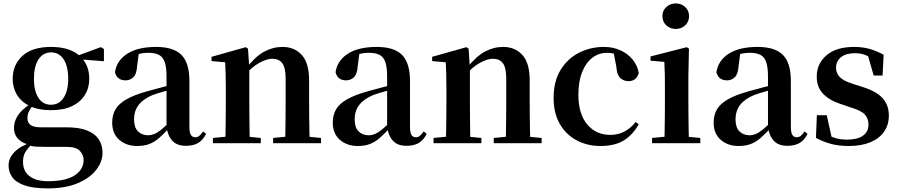

<svg xmlns="http://www.w3.org/2000/svg" viewBox="-20 -821 5153 1101"><path d="M254.8 259.3Q168.7 259.3 119.2 241.5Q69.8 223.8 49.5 193.9Q29.2 164.1 29.2 128Q29.2 85.1 63.1 50.6Q96.9 16.2 165.3 -7.2L168.4 -0.8Q140.7 27 126.3 49.7Q111.9 72.4 111.9 106.1Q111.9 160.8 149.7 189.4Q187.5 218 255.1 218Q357.2 218 408.3 184.5Q459.4 151 459.4 95.5Q459.4 68.3 438.4 44.8Q417.4 21.2 362.8 21.2H247.7Q209.6 21.2 186.6 19.9Q163.7 18.5 142.4 11.6V8.1Q60.1 -15.7 60.1 -88.6Q60.1 -123.2 81.3 -157.2Q102.5 -191.1 156.2 -227.3V-236.3L175.8 -226.5Q156.3 -202.1 146.8 -184.1Q137.3 -166 137.3 -143Q137.3 -118.4 154.9 -104.7Q172.6 -91 212.8 -91H359.1Q434.5 -91 480.2 -72.5Q525.8 -54 546.9 -21.1Q567.9 11.8 567.9 55.3Q567.9 106.6 531.4 153.4Q495 200.2 425 229.8Q355 259.3 254.8 259.3ZM272.3 -189.2Q200.3 -189.2 151.3 -212.6Q102.4 -236.1 77.6 -276.7Q52.8 -317.3 52.8 -369.1Q52.8 -449.4 108.6 -500.6Q164.5 -551.9 273.1 -551.9Q331.8 -551.9 374.7 -536.6Q417.6 -521.4 443.6 -494L447.7 -489.8Q491.9 -443.3 491.9 -369.1Q491.9 -317.3 466.9 -276.7Q442 -236.1 393.4 -212.6Q344.8 -189.2 272.3 -189.2ZM272.1 -220.4Q319.1 -220.4 345.1 -260.8Q371.1 -301.2 371.1 -369.4Q371.1 -441.2 344.8 -481Q318.4 -520.7 273.3 -520.7Q227 -520.7 200.8 -480.5Q174.5 -440.2 174.5 -369.1Q174.5 -300.9 199.9 -260.6Q225.3 -220.4 272.1 -220.4ZM410.2 -482.9V-498.4H416.2L558.6 -550.8L576 -539.8V-469.9Z M766.6 16.2Q704.2 16.2 663.8 -19.4Q623.3 -54.9 623.3 -117.6Q623.3 -161.2 642 -193.6Q660.7 -226.1 705.1 -251.5Q749.6 -277 825.4 -297.9Q864.8 -309.4 914.4 -322Q964 -334.6 1004 -344.4V-318.9Q964 -308.9 924 -297.6Q883.9 -286.4 857.1 -276.7Q803.3 -254.9 776.1 -220.6Q748.8 -186.4 748.8 -135.9Q748.8 -90.4 771.1 -67.9Q793.3 -45.3 830 -45.3Q846.3 -45.3 864.7 -52.6Q883.1 -59.9 907.4 -79.7Q931.8 -99.4 965.3 -135.5L980.8 -82.4H945.7Q916.6 -50.6 891.2 -28.7Q865.7 -6.8 836.4 4.7Q807 16.2 766.6 16.2ZM1046.1 15.2Q994.6 15.2 967.9 -14.2Q941.2 -43.6 934.9 -94V-96.5V-381.4Q934.9 -434.7 924.8 -464.5Q914.7 -494.3 891.6 -506.3Q868.5 -518.3 830 -518.3Q804.4 -518.3 777.3 -512.2Q750.2 -506.1 713.8 -491.2L776.1 -516.3L765.9 -439.2Q763.3 -395.9 744.6 -378Q725.8 -360.2 700.3 -360.2Q651.1 -360.2 639.2 -406.5Q648.9 -473.5 709.4 -512.7Q769.9 -551.9 875.1 -551.9Q975.4 -551.9 1020.7 -505.9Q1066.1 -459.8 1066.1 -356.2V-94.8Q1066.1 -60.3 1074.8 -47Q1083.6 -33.8 1099.7 -33.8Q1111.3 -33.8 1121.3 -40.9Q1131.3 -48.1 1144.7 -67.2L1161.9 -53.4Q1144 -17.5 1116.2 -1.1Q1088.4 15.2 1046.1 15.2Z M1201 0V-29.9L1306.6 -40.2H1369.7L1475.6 -29.9V0ZM1271.2 0Q1272.9 -25.5 1273.4 -67.4Q1273.9 -109.4 1274.4 -154.8Q1274.9 -200.3 1274.9 -234.8V-310.2Q1274.9 -360 1274 -393.7Q1273.2 -427.5 1271.2 -463.8L1193.1 -470.7V-495.2L1389.2 -550.4L1402.2 -541.7L1409.6 -428V-425.6V-234.8Q1409.6 -200.3 1410.1 -154.8Q1410.6 -109.4 1411.1 -67.4Q1411.6 -25.5 1412.6 0ZM1546.3 0V-29.9L1650.2 -40.2H1712.8L1820.9 -29.9V0ZM1615 0Q1616 -25.5 1616.5 -66.9Q1617 -108.4 1617.5 -153.8Q1618 -199.3 1618 -234.8V-369.8Q1618 -433.2 1598.6 -458.7Q1579.2 -484.2 1541.2 -484.2Q1510.6 -484.2 1466.8 -460.5Q1423.1 -436.8 1377.5 -383.3L1372.6 -425.7H1387.9Q1444.1 -497.3 1494.7 -524.6Q1545.3 -551.9 1599.5 -551.9Q1668.6 -551.9 1710.5 -505.8Q1752.5 -459.6 1752.5 -360.5V-234.8Q1752.5 -199.3 1753 -153.8Q1753.5 -108.4 1754.3 -66.9Q1755.2 -25.5 1756.2 0Z M2031.6 16.2Q1969.2 16.2 1928.8 -19.4Q1888.3 -54.9 1888.3 -117.6Q1888.3 -161.2 1907 -193.6Q1925.7 -226.1 1970.1 -251.5Q2014.6 -277 2090.4 -297.9Q2129.8 -309.4 2179.4 -322Q2229 -334.6 2269 -344.4V-318.9Q2229 -308.9 2189 -297.6Q2148.9 -286.4 2122.1 -276.7Q2068.3 -254.9 2041.1 -220.6Q2013.8 -186.4 2013.8 -135.9Q2013.8 -90.4 2036.1 -67.9Q2058.3 -45.3 2095 -45.3Q2111.3 -45.3 2129.7 -52.6Q2148.1 -59.9 2172.4 -79.7Q2196.8 -99.4 2230.3 -135.5L2245.8 -82.4H2210.7Q2181.6 -50.6 2156.2 -28.7Q2130.7 -6.8 2101.4 4.7Q2072 16.2 2031.6 16.2ZM2311.1 15.2Q2259.6 15.2 2232.9 -14.2Q2206.2 -43.6 2199.9 -94V-96.5V-381.4Q2199.9 -434.7 2189.8 -464.5Q2179.7 -494.3 2156.6 -506.3Q2133.5 -518.3 2095 -518.3Q2069.4 -518.3 2042.3 -512.2Q2015.2 -506.1 1978.8 -491.2L2041.1 -516.3L2030.9 -439.2Q2028.3 -395.9 2009.6 -378Q1990.8 -360.2 1965.3 -360.2Q1916.1 -360.2 1904.2 -406.5Q1913.9 -473.5 1974.4 -512.7Q2034.9 -551.9 2140.1 -551.9Q2240.4 -551.9 2285.7 -505.9Q2331.1 -459.8 2331.1 -356.2V-94.8Q2331.1 -60.3 2339.8 -47Q2348.6 -33.8 2364.7 -33.8Q2376.3 -33.8 2386.3 -40.9Q2396.3 -48.1 2409.7 -67.2L2426.9 -53.4Q2409 -17.5 2381.2 -1.1Q2353.4 15.2 2311.1 15.2Z M2466 0V-29.9L2571.6 -40.2H2634.7L2740.6 -29.9V0ZM2536.2 0Q2537.9 -25.5 2538.4 -67.4Q2538.9 -109.4 2539.4 -154.8Q2539.9 -200.3 2539.9 -234.8V-310.2Q2539.9 -360 2539 -393.7Q2538.2 -427.5 2536.2 -463.8L2458.1 -470.7V-495.2L2654.2 -550.4L2667.2 -541.7L2674.6 -428V-425.6V-234.8Q2674.6 -200.3 2675.1 -154.8Q2675.6 -109.4 2676.1 -67.4Q2676.6 -25.5 2677.6 0ZM2811.3 0V-29.9L2915.2 -40.2H2977.8L3085.9 -29.9V0ZM2880 0Q2881 -25.5 2881.5 -66.9Q2882 -108.4 2882.5 -153.8Q2883 -199.3 2883 -234.8V-369.8Q2883 -433.2 2863.6 -458.7Q2844.2 -484.2 2806.2 -484.2Q2775.6 -484.2 2731.8 -460.5Q2688.1 -436.8 2642.5 -383.3L2637.6 -425.7H2652.9Q2709.1 -497.3 2759.7 -524.6Q2810.3 -551.9 2864.5 -551.9Q2933.6 -551.9 2975.5 -505.8Q3017.5 -459.6 3017.5 -360.5V-234.8Q3017.5 -199.3 3018 -153.8Q3018.5 -108.4 3019.3 -66.9Q3020.2 -25.5 3021.2 0Z M3423.1 16.2Q3348.1 16.2 3287.2 -16Q3226.3 -48.3 3190.4 -109.8Q3154.6 -171.4 3154.6 -259.7Q3154.6 -354.7 3194.5 -419.9Q3234.4 -485 3300.1 -518.5Q3365.9 -551.9 3444 -551.9Q3495.5 -551.9 3537.8 -532.5Q3580.2 -513.2 3607.8 -479.5Q3635.4 -445.8 3643 -402.4Q3629.4 -355.6 3584.4 -355.6Q3556.9 -355.6 3537.1 -373.6Q3517.4 -391.6 3514.6 -436.8L3496.8 -530.1L3564.7 -486.3Q3535.8 -503.2 3511.1 -510.6Q3486.4 -518 3459.6 -518Q3413.2 -518 3376.2 -489.4Q3339.1 -460.7 3317.9 -407.1Q3296.7 -353.5 3296.7 -277.6Q3296.7 -168.4 3347 -108Q3397.4 -47.5 3480.2 -47.5Q3524.5 -47.5 3560.8 -66.7Q3597.2 -85.9 3624.9 -121.4L3642.8 -108.4Q3607.1 -45.4 3555.3 -14.6Q3503.5 16.2 3423.1 16.2Z M3719.2 0V-29.9L3825.8 -40.2H3887.8L3995.8 -29.9V0ZM3789.6 0Q3790.6 -25.5 3791.3 -67.4Q3791.9 -109.4 3792.4 -154.8Q3792.9 -200.3 3792.9 -234.8V-308Q3792.9 -358.3 3792.3 -394.3Q3791.6 -430.4 3789.6 -466.2L3710.5 -472.9V-497.4L3918.1 -550.4L3930.8 -541.7L3927.4 -387.9V-234.8Q3927.4 -200.3 3927.9 -154.8Q3928.4 -109.4 3929.2 -67.4Q3930.1 -25.5 3931.1 0ZM3854.8 -655Q3823.6 -655 3801 -675.4Q3778.5 -695.9 3778.5 -728.8Q3778.5 -760.3 3801 -780.9Q3823.6 -801.4 3854.8 -801.4Q3886.5 -801.4 3908.9 -780.9Q3931.3 -760.3 3931.3 -728.8Q3931.3 -695.9 3908.9 -675.4Q3886.5 -655 3854.8 -655Z M4215.6 16.2Q4153.2 16.2 4112.8 -19.4Q4072.3 -54.9 4072.3 -117.6Q4072.3 -161.2 4091 -193.6Q4109.7 -226.1 4154.1 -251.5Q4198.6 -277 4274.4 -297.9Q4313.8 -309.4 4363.4 -322Q4413 -334.6 4453 -344.4V-318.9Q4413 -308.9 4373 -297.6Q4332.9 -286.4 4306.1 -276.7Q4252.3 -254.9 4225.1 -220.6Q4197.8 -186.4 4197.8 -135.9Q4197.8 -90.4 4220.1 -67.9Q4242.3 -45.3 4279 -45.3Q4295.3 -45.3 4313.7 -52.6Q4332.1 -59.9 4356.4 -79.7Q4380.8 -99.4 4414.3 -135.5L4429.8 -82.4H4394.7Q4365.6 -50.6 4340.2 -28.7Q4314.7 -6.8 4285.4 4.7Q4256 16.2 4215.6 16.2ZM4495.1 15.2Q4443.6 15.2 4416.9 -14.2Q4390.2 -43.6 4383.9 -94V-96.5V-381.4Q4383.9 -434.7 4373.8 -464.5Q4363.7 -494.3 4340.6 -506.3Q4317.5 -518.3 4279 -518.3Q4253.4 -518.3 4226.3 -512.2Q4199.2 -506.1 4162.8 -491.2L4225.1 -516.3L4214.9 -439.2Q4212.3 -395.9 4193.6 -378Q4174.8 -360.2 4149.3 -360.2Q4100.1 -360.2 4088.2 -406.5Q4097.9 -473.5 4158.4 -512.7Q4218.9 -551.9 4324.1 -551.9Q4424.4 -551.9 4469.7 -505.9Q4515.1 -459.8 4515.1 -356.2V-94.8Q4515.1 -60.3 4523.8 -47Q4532.6 -33.8 4548.7 -33.8Q4560.3 -33.8 4570.3 -40.9Q4580.3 -48.1 4593.7 -67.2L4610.9 -53.4Q4593 -17.5 4565.2 -1.1Q4537.4 15.2 4495.1 15.2Z M4846.3 16.2Q4791.6 16.2 4746.7 4.5Q4701.8 -7.2 4658.9 -30.3L4664.2 -160.4H4721.1L4751.6 -20.6L4703.6 -26V-62Q4735.7 -41.1 4765.9 -30.7Q4796.2 -20.4 4836.8 -20.4Q4897.1 -20.4 4928.7 -43Q4960.2 -65.7 4960.2 -107.2Q4960.2 -140.9 4939.7 -164Q4919.1 -187.1 4858.5 -204.9L4802.7 -223.9Q4737.9 -244.5 4700.7 -282.6Q4663.5 -320.7 4663.5 -382Q4663.5 -455.6 4719.2 -503.8Q4774.9 -551.9 4878.2 -551.9Q4926.5 -551.9 4965.9 -540.7Q5005.2 -529.5 5047.1 -507.2L5041.1 -387.7H4990.1L4951.6 -521.5L4994 -507.8V-477Q4963.7 -497.5 4939.1 -506.7Q4914.5 -515.8 4880.8 -515.8Q4831 -515.8 4802.6 -493.1Q4774.2 -470.4 4774.2 -431.8Q4774.2 -401.6 4795.6 -379.1Q4816.9 -356.6 4873.8 -339.1L4929.9 -321.1Q5007.8 -296.3 5042.4 -256.6Q5077.1 -217 5077.1 -158.3Q5077.1 -105.4 5049.8 -66.1Q5022.4 -26.7 4971 -5.3Q4919.6 16.2 4846.3 16.2Z"/></svg>

Font: Noto Serif SC ExtraLight
Style: Regular
Weight: 200
Designer: Ryoko NISHIZUKA 西塚涼子 (kana & ideographs); Frank Grießhammer (Latin, Greek & Cyrillic); Wenlong ZHANG 张文龙 (bopomofo); San
Foundry: Adobe
Version: Version 2.002-H1;hotconv 1.1.0;makeotfexe 2.6.0